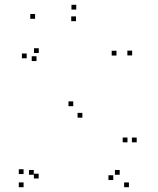

<svg xmlns="http://www.w3.org/2000/svg" viewBox="-20 -772 660 802"><path d="M518.5 10V-10H498.5V10ZM551 -177.5V-197.5H531V-177.5ZM512.5 -177.5V-197.5H492.5V-177.5ZM453 -20V-40H433V-20ZM480 -42V-62H460V-42ZM121 -42V-62H101V-42ZM141.5 -26.5V-46.5H121.5V-26.5ZM324 -280.5V-300.5H304V-280.5ZM532 -540.5V-560.5H512V-540.5ZM298.5 -732V-752H278.5V-732ZM126.5 -693.5V-713.5H106.5V-693.5ZM91.5 -528.5V-548.5H71.5V-528.5ZM132.5 -517V-537H112.5V-517ZM142 -550.5V-570.5H122V-550.5ZM297.5 -683.5V-703.5H277.5V-683.5ZM466.5 -540V-560H446.5V-540ZM286 -328.5V-348.5H266V-328.5ZM78.5 -45V-65H58.5V-45ZM78.5 10V-10H58.5V10Z"/></svg>

Font: Monaspace Xenon Dots Var
Style: Regular
Weight: 400
Designer: Riley Cran and the Lettermatic Team
Version: Version 1.100 (Monaspace Xenon Dots)